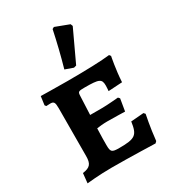

<svg xmlns="http://www.w3.org/2000/svg" viewBox="-190 -881 891 991"><g transform="rotate(-30 256.0 -385.0)"><path d="M274 -544 289 -548 376 -734 371 -747 289 -778 278 -772C263 -701 246 -631 226 -561ZM36 8C36 8 109 0 184 0C291 0 443 5 443 5L452 -4C460 -82 475 -153 475 -153L467 -162L391 -156C380 -80 365 -68 269 -68C224 -68 219 -74 219 -115C219 -136 219 -165 221 -213C235 -215 259 -218 283 -218C324 -218 389 -216 389 -216L401 -288L393 -297C393 -297 326 -291 298 -291H224L229 -404C230 -426 234 -428 270 -428C358 -428 370 -422 370 -381C370 -370 368 -350 368 -350L451 -355C455 -428 470 -501 470 -501L463 -510C413 -504 325 -501 211 -501C146 -501 52 -503 52 -503L45 -452L51 -444C51 -444 66 -445 75 -445C96 -445 101 -437 101 -403L100 -118C100 -72 87 -56 42 -50Z"/></g></svg>

Font: Alegreya SC
Style: Bold
Weight: 700
Designer: Juan Pablo del Peral
Foundry: Huerta Tipografica
Version: Version 2.007;PS 002.007;hotconv 1.0.88;makeotf.lib2.5.64775